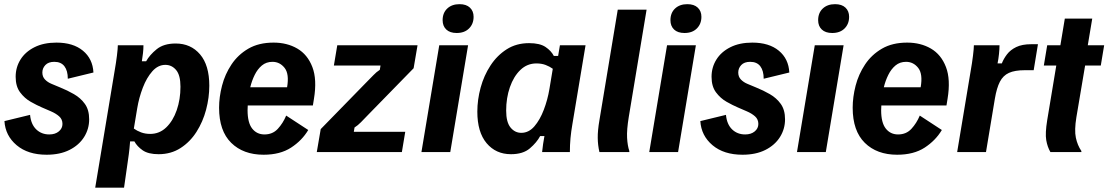

<svg xmlns="http://www.w3.org/2000/svg" viewBox="-20 -712 5190 899"><path d="M198.3 12.5Q110.8 12.5 57.9 -32.1Q5 -76.7 0.8 -145L120.8 -174.2Q125 -130 149.6 -106.2Q174.2 -82.5 210.8 -82.5Q238.3 -82.5 255.4 -96.7Q272.5 -110.8 272.5 -131.7Q272.5 -153.3 257.1 -167.1Q241.7 -180.8 218.3 -190.8L175.8 -209.2Q152.5 -219.2 123.8 -235.4Q95 -251.7 74.2 -279.6Q53.3 -307.5 53.3 -352.5Q53.3 -396.7 75.8 -432.9Q98.3 -469.2 141.2 -490.8Q184.2 -512.5 244.2 -512.5Q322.5 -512.5 368.3 -474.6Q414.2 -436.7 417.5 -372.5L297.5 -343.3Q297.5 -380.8 281.7 -401.7Q265.8 -422.5 234.2 -422.5Q206.7 -422.5 192.5 -407.5Q178.3 -392.5 178.3 -372.5Q178.3 -352.5 190.8 -339.6Q203.3 -326.7 221.7 -319.2L261.7 -302.5Q295 -289.2 326.2 -271.2Q357.5 -253.3 377.5 -225.4Q397.5 -197.5 397.5 -153.3Q397.5 -108.3 373.8 -70.4Q350 -32.5 305.4 -10Q260.8 12.5 198.3 12.5Z M425.8 166.7 516.7 -380Q523.3 -417.5 527.5 -451.2Q531.7 -485 531.7 -500H651.7Q651.7 -482.5 649.6 -463.8Q647.5 -445 644.2 -425H664.2Q680.8 -455 713.8 -481.7Q746.7 -508.3 802.5 -508.3Q873.3 -508.3 916.7 -457.5Q960 -406.7 960 -310.8Q960 -255 945 -198.3Q930 -141.7 900 -94.6Q870 -47.5 825.4 -18.8Q780.8 10 722.5 10Q674.2 10 647.9 -8.3Q621.7 -26.7 609.2 -50H589.2Q588.3 -37.5 586.2 -16.2Q584.2 5 577.5 50L560.8 166.7ZM683.3 -85Q726.7 -85 758.3 -115.4Q790 -145.8 807.5 -196.2Q825 -246.7 825 -305.8Q825 -360 804.6 -384.2Q784.2 -408.3 754.2 -408.3Q720 -408.3 693.3 -378.3Q666.7 -348.3 648.8 -301.7Q630.8 -255 622.5 -205L606.7 -110Q621.7 -99.2 640.8 -92.1Q660 -85 683.3 -85Z M1214.2 12.5Q1119.2 12.5 1062.5 -43.3Q1005.8 -99.2 1005.8 -207.5Q1005.8 -257.5 1019.6 -310.8Q1033.3 -364.2 1063.8 -410Q1094.2 -455.8 1142.9 -484.2Q1191.7 -512.5 1260.8 -512.5Q1324.2 -512.5 1372.1 -484.6Q1420 -456.7 1442.5 -398.3Q1465 -340 1450 -249.2L1445 -218.3H1140Q1139.2 -206.7 1139.2 -195.8Q1139.2 -137.5 1160.8 -110Q1182.5 -82.5 1218.3 -82.5Q1256.7 -82.5 1280.8 -108.8Q1305 -135 1320 -170.8L1423.3 -103.3Q1394.2 -54.2 1342.9 -20.8Q1291.7 12.5 1214.2 12.5ZM1255.8 -422.5Q1226.7 -422.5 1206.2 -405.4Q1185.8 -388.3 1172.5 -361.2Q1159.2 -334.2 1151.7 -303.3H1324.2Q1335 -365.8 1312.5 -394.2Q1290 -422.5 1255.8 -422.5Z M1463.3 0 1481.7 -107.5 1690.8 -321.7Q1715 -345.8 1728.8 -360.4Q1742.5 -375 1758.3 -385L1761.7 -405H1543.3L1559.2 -500H1935L1916.7 -392.5L1707.5 -178.3Q1684.2 -154.2 1670 -139.6Q1655.8 -125 1640 -115L1636.7 -95H1877.5L1861.7 0Z M1953.3 0 2036.7 -500H2171.7L2088.3 0ZM2118.3 -557.5Q2086.7 -557.5 2069.6 -573.8Q2052.5 -590 2052.5 -617.5Q2052.5 -651.7 2074.2 -672.1Q2095.8 -692.5 2131.7 -692.5Q2163.3 -692.5 2180.4 -676.2Q2197.5 -660 2197.5 -633.3Q2197.5 -600 2176.2 -578.8Q2155 -557.5 2118.3 -557.5Z M2372.5 10Q2301.7 10 2258.3 -41.7Q2215 -93.3 2215 -189.2Q2215 -245 2230.4 -301.7Q2245.8 -358.3 2276.7 -405.4Q2307.5 -452.5 2352.5 -481.2Q2397.5 -510 2457.5 -510Q2507.5 -510 2534.2 -492.1Q2560.8 -474.2 2573.3 -450H2593.3L2601.7 -500H2721.7L2660 -130Q2654.2 -96.7 2651.2 -65Q2648.3 -33.3 2648.3 0H2518.3Q2520 -16.7 2522.9 -37.5Q2525.8 -58.3 2529.2 -75H2509.2Q2493.3 -45 2461.2 -17.5Q2429.2 10 2372.5 10ZM2420.8 -90Q2455.8 -90 2482.1 -120.4Q2508.3 -150.8 2526.2 -197.9Q2544.2 -245 2552.5 -295L2568.3 -390Q2553.3 -400.8 2534.6 -407.9Q2515.8 -415 2491.7 -415Q2448.3 -415 2416.7 -384.6Q2385 -354.2 2367.5 -303.8Q2350 -253.3 2350 -194.2Q2350 -140 2370.4 -115Q2390.8 -90 2420.8 -90Z M2786.7 0Q2779.2 -31.7 2778.8 -66.2Q2778.3 -100.8 2786.7 -149.2L2872.5 -666.7H3007.5L2924.2 -165Q2914.2 -104.2 2916.2 -66.7Q2918.3 -29.2 2926.7 -5V0Z M3020 0 3103.3 -500H3238.3L3155 0ZM3185 -557.5Q3153.3 -557.5 3136.2 -573.8Q3119.2 -590 3119.2 -617.5Q3119.2 -651.7 3140.8 -672.1Q3162.5 -692.5 3198.3 -692.5Q3230 -692.5 3247.1 -676.2Q3264.2 -660 3264.2 -633.3Q3264.2 -600 3242.9 -578.8Q3221.7 -557.5 3185 -557.5Z M3456.7 12.5Q3369.2 12.5 3316.2 -32.1Q3263.3 -76.7 3259.2 -145L3379.2 -174.2Q3383.3 -130 3407.9 -106.2Q3432.5 -82.5 3469.2 -82.5Q3496.7 -82.5 3513.8 -96.7Q3530.8 -110.8 3530.8 -131.7Q3530.8 -153.3 3515.4 -167.1Q3500 -180.8 3476.7 -190.8L3434.2 -209.2Q3410.8 -219.2 3382.1 -235.4Q3353.3 -251.7 3332.5 -279.6Q3311.7 -307.5 3311.7 -352.5Q3311.7 -396.7 3334.2 -432.9Q3356.7 -469.2 3399.6 -490.8Q3442.5 -512.5 3502.5 -512.5Q3580.8 -512.5 3626.7 -474.6Q3672.5 -436.7 3675.8 -372.5L3555.8 -343.3Q3555.8 -380.8 3540 -401.7Q3524.2 -422.5 3492.5 -422.5Q3465 -422.5 3450.8 -407.5Q3436.7 -392.5 3436.7 -372.5Q3436.7 -352.5 3449.2 -339.6Q3461.7 -326.7 3480 -319.2L3520 -302.5Q3553.3 -289.2 3584.6 -271.2Q3615.8 -253.3 3635.8 -225.4Q3655.8 -197.5 3655.8 -153.3Q3655.8 -108.3 3632.1 -70.4Q3608.3 -32.5 3563.8 -10Q3519.2 12.5 3456.7 12.5Z M3711.7 0 3795 -500H3930L3846.7 0ZM3876.7 -557.5Q3845 -557.5 3827.9 -573.8Q3810.8 -590 3810.8 -617.5Q3810.8 -651.7 3832.5 -672.1Q3854.2 -692.5 3890 -692.5Q3921.7 -692.5 3938.8 -676.2Q3955.8 -660 3955.8 -633.3Q3955.8 -600 3934.6 -578.8Q3913.3 -557.5 3876.7 -557.5Z M4180.8 12.5Q4085.8 12.5 4029.2 -43.3Q3972.5 -99.2 3972.5 -207.5Q3972.5 -257.5 3986.2 -310.8Q4000 -364.2 4030.4 -410Q4060.8 -455.8 4109.6 -484.2Q4158.3 -512.5 4227.5 -512.5Q4290.8 -512.5 4338.8 -484.6Q4386.7 -456.7 4409.2 -398.3Q4431.7 -340 4416.7 -249.2L4411.7 -218.3H4106.7Q4105.8 -206.7 4105.8 -195.8Q4105.8 -137.5 4127.5 -110Q4149.2 -82.5 4185 -82.5Q4223.3 -82.5 4247.5 -108.8Q4271.7 -135 4286.7 -170.8L4390 -103.3Q4360.8 -54.2 4309.6 -20.8Q4258.3 12.5 4180.8 12.5ZM4222.5 -422.5Q4193.3 -422.5 4172.9 -405.4Q4152.5 -388.3 4139.2 -361.2Q4125.8 -334.2 4118.3 -303.3H4290.8Q4301.7 -365.8 4279.2 -394.2Q4256.7 -422.5 4222.5 -422.5Z M4461.7 0 4525 -380Q4531.7 -417.5 4535.8 -451.2Q4540 -485 4540 -500H4660Q4660 -482.5 4657.5 -458.8Q4655 -435 4650.8 -415H4670.8Q4679.2 -436.7 4695 -457.5Q4710.8 -478.3 4738.3 -491.7Q4765.8 -505 4808.3 -505H4840L4820 -383.3H4778.3Q4731.7 -383.3 4704.2 -370.8Q4676.7 -358.3 4661.7 -329.2Q4646.7 -300 4638.3 -250L4596.7 0Z M4898.3 0Q4884.2 -24.2 4878.8 -55.8Q4873.3 -87.5 4883.3 -149.2L4925.8 -405H4867.5L4883.3 -500H4945L4965.8 -625H5094.2L5073.3 -500H5150L5134.2 -405H5060.8L5020 -163.3Q5010 -102.5 5017.5 -67.1Q5025 -31.7 5043.3 -5V0Z"/></svg>

Font: Familjen Grotesk GF
Style: Bold Italic
Weight: 700
Designer: Anders Wikstroem, Jonas Baeckman, Matilda Gysing, Kristian Moeller
Foundry: Familjen STHML AB
Version: Version 2.000; Beta; Release 4; Build 6